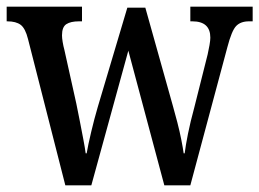

<svg xmlns="http://www.w3.org/2000/svg" viewBox="-20 -556 778 576"><path d="M64 -439Q56 -471 42 -481.5Q28 -492 2 -492H0V-536H226V-492H217Q192 -492 179 -483.5Q166 -475 166 -450Q166 -442 168 -430Q170 -418 173 -407L209 -245Q214 -221 219.5 -192.5Q225 -164 230 -138Q235 -112 237 -96H240Q244 -120 253.5 -160Q263 -200 273 -234L362 -533H416L499 -237Q505 -216 512 -189Q519 -162 524 -136.5Q529 -111 531 -96H534Q537 -120 544 -155Q551 -190 563 -234L603 -393Q606 -406 608.5 -420.5Q611 -435 611 -443Q611 -492 557 -492H551V-536H738V-492H727Q702 -492 688.5 -478Q675 -464 662 -414L551 0H473L365 -404L254 0H176Z"/></svg>

Font: Noto Serif Tamil Condensed Medium
Style: Italic
Weight: 500
Width: 3
Italic angle: -12°
Designer: Indian Type Foundry, Tom Grace, and the Monotype Design Team
Foundry: Monotype Imaging Inc.
Version: Version 2.003; ttfautohint (v1.8.4.7-5d5b)